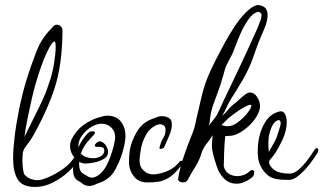

<svg xmlns="http://www.w3.org/2000/svg" viewBox="-20 -727 1283 762"><path d="M288 -90Q280 -72 253.5 -47Q227 -22 191.5 -3.5Q156 15 120 15Q68 15 50 -15.5Q32 -46 32 -98Q32 -133 38 -184Q44 -235 56 -294Q68 -353 86 -413Q104 -470 125 -524Q146 -578 188 -618Q195 -629 206 -629Q215 -629 222 -621.5Q229 -614 228 -604Q228 -604 227.5 -579Q227 -554 224 -518.5Q221 -483 215 -451Q206 -397 182.5 -337Q159 -277 133 -228Q112 -187 99.5 -169Q87 -151 80.5 -143Q74 -135 71 -122Q70 -115 69.5 -106.5Q69 -98 69 -89Q69 -71 71.5 -54.5Q74 -38 78 -33Q89 -22 102 -17Q115 -12 128 -12Q139 -12 148 -15Q182 -25 217.5 -48Q253 -71 268 -93Q275 -103 279.5 -106.5Q284 -110 287 -110Q292 -110 292 -103Q292 -101 291 -97.5Q290 -94 288 -90ZM197 -562Q187 -564 165.5 -518Q144 -472 121 -393Q114 -369 105.5 -332Q97 -295 89 -255.5Q81 -216 77 -184Q109 -249 135 -301Q161 -353 175 -398Q188 -434 194.5 -475Q201 -516 201 -540Q201 -559 197 -562Z M478 -188Q478 -167 469 -133Q460 -99 445 -69Q431 -38 413.5 -23.5Q396 -9 380 -3.5Q364 2 354 7Q350 8 345.5 9.5Q341 11 336 11Q316 11 305 0Q301 -4 292.5 -8Q284 -12 277 -22Q270 -32 270 -55Q270 -79 276 -101Q258 -122 258 -147Q258 -162 265 -176Q284 -212 313 -232Q342 -252 368.5 -260Q395 -268 405 -268Q442 -268 460 -244Q478 -220 478 -188ZM437 -183Q437 -206 421.5 -221Q406 -236 383 -236Q364 -236 344.5 -224.5Q325 -213 311 -196Q297 -179 293 -163Q292 -157 291.5 -152Q291 -147 291 -142Q302 -166 314.5 -182Q327 -198 333 -202Q338 -206 346 -206Q357 -206 357 -200Q357 -196 346.5 -185.5Q336 -175 323 -158.5Q310 -142 301 -118Q309 -108 322.5 -103.5Q336 -99 349 -99Q363 -99 375.5 -104.5Q388 -110 392 -120Q393 -123 393.5 -125.5Q394 -128 394 -130Q394 -140 385.5 -142.5Q377 -145 369 -144H367Q356 -144 356 -149Q356 -152 358.5 -155Q361 -158 363 -160Q369 -166 376 -166Q386 -166 398 -153Q409 -138 409 -124Q409 -106 391.5 -96Q374 -86 353 -82Q332 -78 321 -78Q305 -78 295 -85Q294 -83 294 -76Q294 -48 309 -38.5Q324 -29 334 -24Q340 -22 344 -22Q358 -22 373.5 -34Q389 -46 401 -67Q410 -83 418 -105Q426 -127 431.5 -148.5Q437 -170 437 -183Z M696 -66Q671 -34 649 -21Q627 -8 607 -5.5Q587 -3 565 -3Q531 -3 512.5 -25.5Q494 -48 492 -78Q491 -98 494.5 -126Q498 -154 514 -187Q529 -218 546 -232.5Q563 -247 579 -253Q595 -259 605 -263Q613 -266 622 -266Q642 -266 654 -256Q659 -252 660.5 -245.5Q662 -239 662 -232Q662 -228 661.5 -223.5Q661 -219 660 -215Q658 -202 648.5 -181.5Q639 -161 631 -142Q625 -136 618 -136Q610 -136 614 -145Q619 -165 627.5 -178.5Q636 -192 636 -202Q637 -205 637 -208Q637 -211 637 -213Q637 -227 625 -232Q619 -234 616 -234Q603 -234 586 -222Q569 -210 558 -189Q545 -166 539.5 -137Q534 -108 534 -88Q534 -64 551.5 -48.5Q569 -33 594 -35Q622 -38 648.5 -50Q675 -62 694 -87Q697 -89 700 -89Q703 -89 703 -85Q703 -81 700.5 -74.5Q698 -68 696 -66Z M1027 -608Q1011 -572 1002 -548Q993 -524 986.5 -504.5Q980 -485 970.5 -463Q961 -441 943.5 -410.5Q926 -380 896 -333Q886 -317 878.5 -299.5Q871 -282 861 -267Q872 -275 884.5 -290.5Q897 -306 916 -320Q921 -324 931 -333.5Q941 -343 952.5 -351.5Q964 -360 972 -360Q989 -360 1000.5 -342Q1012 -324 1012 -307Q1012 -289 1000.5 -268.5Q989 -248 970.5 -230Q952 -212 931.5 -200.5Q911 -189 894 -188L874 -187Q873 -180 871.5 -161Q870 -142 869.5 -120.5Q869 -99 868.5 -83.5Q868 -68 868 -68Q872 -48 887.5 -38Q903 -28 922 -28Q934 -28 946 -32Q958 -36 968 -45Q975 -52 981 -52Q989 -52 989 -42Q989 -29 977 -20Q946 2 919 2Q889 2 868.5 -19Q848 -40 841 -65Q841 -65 836 -80Q831 -95 826 -114.5Q821 -134 821 -148Q821 -160 822 -170.5Q823 -181 824 -191Q814 -174 800 -156.5Q786 -139 780 -120Q773 -94 755 -65Q737 -36 725 -13Q719 -3 705 -3Q698 -3 692 -7Q686 -11 687 -18Q693 -56 703.5 -88.5Q714 -121 728 -158Q737 -182 742 -193.5Q747 -205 751 -219Q755 -233 761 -262Q772 -310 779.5 -341.5Q787 -373 796 -398.5Q805 -424 818.5 -453Q832 -482 856 -527Q860 -535 874.5 -561.5Q889 -588 909.5 -619.5Q930 -651 954 -676Q978 -701 1000 -707Q1019 -707 1030.5 -697.5Q1042 -688 1042 -666Q1042 -655 1038.5 -640.5Q1035 -626 1027 -608ZM1004 -680Q985 -676 967.5 -652Q950 -628 936.5 -598Q923 -568 914 -543Q905 -518 901 -511Q886 -483 880.5 -471.5Q875 -460 873 -453Q871 -446 867.5 -432.5Q864 -419 854 -388Q846 -364 839.5 -347.5Q833 -331 827.5 -315.5Q822 -300 817 -278Q813 -256 813 -249Q813 -242 808 -228Q823 -246 831 -256.5Q839 -267 843.5 -276Q848 -285 854 -298Q860 -311 870 -333Q893 -381 909.5 -415.5Q926 -450 939.5 -479Q953 -508 968 -540.5Q983 -573 1003 -618Q1010 -635 1014 -647Q1018 -659 1018 -666Q1018 -678 1004 -680ZM977 -304Q980 -311 973 -311Q966 -311 949 -301.5Q932 -292 927 -288Q899 -269 887.5 -258.5Q876 -248 859 -231Q872 -226 885 -226Q902 -226 921.5 -240Q941 -254 957 -272.5Q973 -291 977 -304Z M1241 -122Q1228 -100 1208 -74.5Q1188 -49 1166.5 -31Q1145 -13 1126 -13Q1095 -13 1077.5 -16.5Q1060 -20 1049 -27Q1030 -40 1018 -61Q1006 -82 1004 -104Q1003 -110 1003 -116Q1003 -122 1003 -127Q1003 -186 1026 -231Q1049 -276 1091 -285Q1104 -287 1111 -274.5Q1118 -262 1118 -241Q1118 -209 1101 -172Q1094 -157 1086.5 -143.5Q1079 -130 1074 -122Q1061 -103 1054.5 -96.5Q1048 -90 1048 -84Q1048 -68 1068 -53Q1088 -38 1130 -38Q1146 -38 1163 -52Q1180 -66 1196.5 -87Q1213 -108 1226 -129Q1232 -139 1237 -139Q1243 -139 1243 -130Q1243 -126 1241 -122ZM1091 -248Q1087 -254 1074.5 -245.5Q1062 -237 1052 -207Q1045 -185 1045 -156Q1045 -148 1045.5 -140Q1046 -132 1047 -124Q1064 -153 1071.5 -167.5Q1079 -182 1083 -198Q1085 -206 1089.5 -218Q1094 -230 1094 -239Q1094 -245 1091 -248Z"/></svg>

Font: Ingrid Darling
Style: Regular
Weight: 400
Designer: Robert E. Leuschke
Foundry: Robert E. Leuschke
Version: Version 1.010; ttfautohint (v1.8.3)